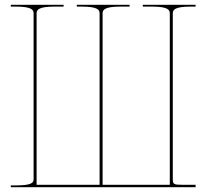

<svg xmlns="http://www.w3.org/2000/svg" viewBox="-20 -780 860 800"><path d="M25 -760V-752.5H45C113.5 -752.5 120 -738.5 120 -724V-33.5C120 -19 113.5 -7.5 45 -7.5H25V0H132.5H687.5H795V-10H740C704 -10 700 -12.5 700 -33.5V-724C700 -738.5 706.5 -752.5 775 -752.5H795V-760H575V-752.5H612.5C681 -752.5 687.5 -738.5 687.5 -724V-10H407.5V-724C407.5 -738.5 414 -752.5 482.5 -752.5H520V-760H300V-752.5H320C388.5 -752.5 395 -738.5 395 -724V-10H132.5V-724C132.5 -738.5 139 -752.5 207.5 -752.5H245V-760Z"/></svg>

Font: ZnikomitSC
Style: Regular
Weight: 100
Designer: gluk
Foundry: gluk
Version: Version 0.55